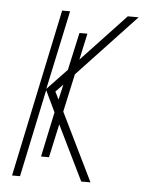

<svg xmlns="http://www.w3.org/2000/svg" viewBox="-44 -564 455 600"><g transform="rotate(5 183.5 -263.5)"><path d="M16 0H41L99 -275L131 -208L101 -67H126L149 -172L233 0H262L158 -213L184 -332L367 -527H333L194 -379L212 -462H187L161 -344L99 -279L152 -527H127ZM128 -273 151 -297 140 -249Z"/></g></svg>

Font: Noto Sans Condensed Thin
Style: Italic
Weight: 100
Width: 3
Italic angle: -12°
Designer: Monotype Design Team
Foundry: Monotype Imaging Inc.
Version: Version 2.013